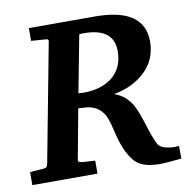

<svg xmlns="http://www.w3.org/2000/svg" viewBox="-106 -747 825 830"><g transform="rotate(-10 306.5 -332.5)"><path d="M625 -1Q558 6 529 6Q448 6 416 -35Q390 -69 375 -115Q370 -127 352 -201Q346 -224 337 -241Q309 -291 244 -291Q240 -291 233 -292Q226 -292 224 -292L183 -71Q181 -62 206 -60Q231 -58 257 -57V0H-29V-57L36 -62Q47 -63 50 -79L149 -601Q149 -609 142 -610L74 -615V-671H363Q580 -671 580 -524Q580 -439 517 -385Q465 -340 387 -326Q434 -311 462 -266Q479 -238 499 -173Q519 -108 534 -81Q545 -62 584 -57Q609 -54 625 -57ZM435 -507Q435 -608 304 -608Q302 -608 294 -608Q287 -607 284 -607L236 -356Q237 -356 244 -356Q252 -355 258 -355Q333 -355 381 -390Q435 -430 435 -507Z"/></g></svg>

Font: Apparatus SIL
Style: Bold Italic
Weight: 700
Italic angle: -11°
Version: Version 1.0